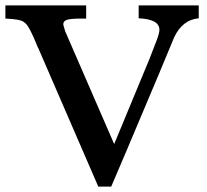

<svg xmlns="http://www.w3.org/2000/svg" viewBox="-24 -679 770 713"><path d="M341 14 120 -496 121 -495 117 -502 100 -542Q91 -562 83 -576Q75 -590 66 -596Q54 -608 -4 -610V-659H296V-610H277Q239 -610 225 -605.5Q211 -601 211 -589Q211 -586 213.5 -578.5Q216 -571 218 -563L400 -144L531 -460Q549 -505 558.5 -531Q568 -557 568 -568Q568 -608 491 -611V-659H714V-611Q654 -606 623 -541Q595 -474 566 -404L447 -122Q417 -52 389 14Z"/></svg>

Font: New Athena Unicode
Style: Bold
Weight: 700
Designer: J. Rusten 1997; rev. by R. Hancock 2001, 2002, rev. by D. Mastronarde 2002-2021
Foundry: Society for Classical Studies (formerly American Philological Association)
Version: Version 5.008